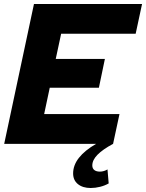

<svg xmlns="http://www.w3.org/2000/svg" viewBox="-20 -720 731 961"><path d="M1 0 150 -700H691L659 -551H286L259 -425H505L475 -281H229L201 -149H578L546 0Q494 28 468 54.5Q442 81 442 108Q442 123 452 131Q462 139 480 139Q490 139 500 136Q510 133 518 128L524 198Q505 209 481 215Q457 221 434 221Q394 221 370 201.5Q346 182 346 148Q346 107 375 70Q404 33 461 0Z"/></svg>

Font: Red Hat Display Black
Style: Italic
Weight: 900
Italic angle: -12°
Designer: Pentagram / MCKL
Foundry: Pentagram / MCKL
Version: Version 1.003; Red Hat Display Black Italic